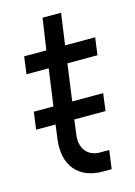

<svg xmlns="http://www.w3.org/2000/svg" viewBox="-107 -738 565 802"><g transform="rotate(-15 175.0 -337.0)"><path d="M340 -469 350 -544H220L239 -680H159L139 -544H43L33 -469H129L107 -310H22L12 -235H96L88 -174C73 -63 131 6 235 6H274L285 -74H246C191 -74 160 -114 169 -174L177 -235H312L322 -310H188L210 -469Z"/></g></svg>

Font: Mohave
Style: Italic
Weight: 400
Italic angle: -8°
Designer: Gumpita Rahayu
Foundry: Tokotype
Version: Version 2.002;PS 002.002;hotconv 1.0.88;makeotf.lib2.5.64775